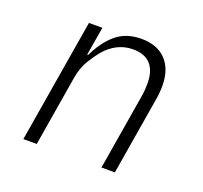

<svg xmlns="http://www.w3.org/2000/svg" viewBox="-98 -640 796 753"><g transform="rotate(20 300.0 -264.0)"><path d="M70 0 156 -516H212L192 -397H196Q225 -458 266.5 -493Q308 -528 372 -528Q438 -528 474.5 -489.5Q511 -451 511 -382Q511 -368 509.5 -351.5Q508 -335 505 -319L452 0H396L448 -313Q451 -330 452 -345Q453 -360 453 -371Q453 -423 428.5 -450.5Q404 -478 355 -478Q286 -478 236 -419Q221 -401 202 -370.5Q183 -340 175 -296L126 0Z"/></g></svg>

Font: IBM Plex Mono Light
Style: Italic
Weight: 300
Italic angle: -9°
Monospace: yes
Designer: Mike Abbink, Paul van der Laan, Pieter van Rosmalen
Foundry: Bold Monday
Version: Version 2.3